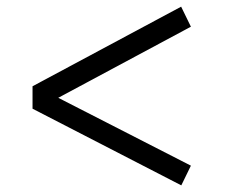

<svg xmlns="http://www.w3.org/2000/svg" viewBox="-20 -603 711 576"><path d="M552.7 -522.9 154.8 -309.6 552.7 -106 523.9 -46.9 77.6 -276.9V-344.2L523.4 -583Z"/></svg>

Font: Armata
Style: Regular
Weight: 400
Designer: Viktoriya Grabowska
Foundry: Viktoriya Grabowska
Version: Version 1.003